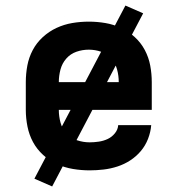

<svg xmlns="http://www.w3.org/2000/svg" viewBox="-20 -606 640 692"><path d="M303 8Q273 8 243 3Q213 -2 185.5 -14.5Q158 -27 135.5 -47.5Q113 -68 99 -94Q85 -120 79 -150Q73 -180 73 -210V-310Q73 -340 78.5 -369.5Q84 -399 98 -425.5Q112 -452 134.5 -472.5Q157 -493 184 -505.5Q211 -518 240.5 -523Q270 -528 300 -528Q330 -528 359.5 -523Q389 -518 416 -505.5Q443 -493 465.5 -472.5Q488 -452 502 -425.5Q516 -399 521.5 -369.5Q527 -340 527 -310V-210H192Q192 -187 198 -164.5Q204 -142 219.5 -125Q235 -108 257.5 -100.5Q280 -93 303 -93Q319 -93 336 -95.5Q353 -98 368 -105Q383 -112 394 -125.5Q405 -139 406 -155H525Q523 -130 513.5 -105.5Q504 -81 487.5 -61.5Q471 -42 449.5 -28Q428 -14 403.5 -6Q379 2 353.5 5Q328 8 303 8ZM192 -310H408Q408 -333 402 -355.5Q396 -378 381 -395Q366 -412 344.5 -419.5Q323 -427 300 -427Q277 -427 255.5 -419.5Q234 -412 219 -395Q204 -378 198 -355.5Q192 -333 192 -310ZM168 66 104 38 432 -586 496 -558Z"/></svg>

Font: Zed Sans Extended
Style: Bold
Weight: 700
Width: 7
Designer: Belleve Invis
Foundry: Belleve Invis
Version: Version 1.0.0; ttfautohint (v1.8.4)